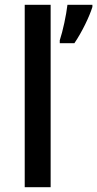

<svg xmlns="http://www.w3.org/2000/svg" viewBox="-20 -780 405 800"><path d="M191 0V-760H83V0ZM365 -751V-760H261C256 -717 242 -651 229 -612V-600H290C322 -647 353 -712 365 -751Z"/></svg>

Font: Noto Sans Lisu Medium
Style: Regular
Weight: 500
Designer: Monotype Design Team. David Williams.
Foundry: Monotype Imaging Inc.
Version: Version 2.102